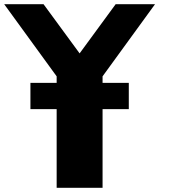

<svg xmlns="http://www.w3.org/2000/svg" viewBox="-20 -895 884 915"><path d="M187.5 -875 359.4 -640.6 531.2 -875H718.8L468.8 -531.2V0H250V-531.2L0 -875ZM593.8 -500V-375H125V-500Z"/></svg>

Font: CraftyPE
Style: Regular
Weight: 400
Designer: Erek Butcher
Foundry: Haunted Coop
Version: Version 0.018;April 4, 2024;FontCreator 15.0.0.2962 64-bit